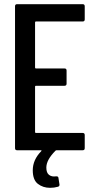

<svg xmlns="http://www.w3.org/2000/svg" viewBox="-20 -720 448 920"><path d="M386 -627Q386 -617 376 -617H152Q148 -617 148 -613V-396Q148 -392 152 -392H289Q299 -392 299 -382V-319Q299 -309 289 -309H152Q148 -309 148 -305V-87Q148 -83 152 -83H376Q386 -83 386 -73V-10Q386 0 376 0H251Q248 0 246 2Q202 46 202 83Q202 108 215 118Q228 128 248 125H251Q259 125 260 132L265 164V166Q265 173 257 175Q240 180 220 180Q186 180 161.5 161Q137 142 137 96Q137 46 177 5Q182 0 175 0H62Q52 0 52 -10V-690Q52 -700 62 -700H376Q386 -700 386 -690Z"/></svg>

Font: Barlow Condensed Medium
Style: Regular
Weight: 500
Width: 3
Designer: Jeremy Tribby
Foundry: Tribby Type
Version: Version 1.422;hotconv 1.0.109;makeotfexe 2.5.65596